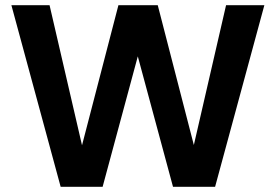

<svg xmlns="http://www.w3.org/2000/svg" viewBox="-20 -720 1063 740"><path d="M213.8 0 23.9 -700H171L296.1 -160.1L436.4 -700H588L727.1 -161.1L851.3 -700H998.9L809 0H646.8L511.1 -502.8L375.5 0Z"/></svg>

Font: Envelope Sans Variable
Style: Regular
Weight: 500
Designer: Andreas Rasmussen / Norman Anderson
Foundry: mail.de GmbH
Version: Version 1.150